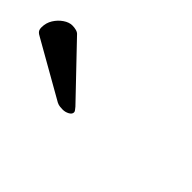

<svg xmlns="http://www.w3.org/2000/svg" viewBox="-281 -861 503 503"><g transform="rotate(45 -29.0 -609.0)"><path d="M-48 -551 -178 -687Q-182 -692 -189 -694Q-196 -696 -204 -696Q-216 -696 -228.5 -687.5Q-241 -679 -249.5 -665.5Q-258 -652 -258 -635Q-258 -627 -254.5 -622.5Q-251 -618 -241 -613L-88 -526Q-82 -523 -76 -522.5Q-70 -522 -66 -522Q-57 -522 -48.5 -526.5Q-40 -531 -40 -538Q-40 -541 -42.5 -544Q-45 -547 -48 -551Z"/></g></svg>

Font: Alkatra
Style: Regular
Weight: 400
Designer: Suman Bhandary
Version: Version 1.100;gftools[0.9.22]